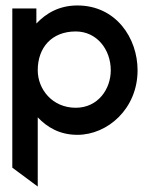

<svg xmlns="http://www.w3.org/2000/svg" viewBox="-20 -482 548 702"><path d="M25 131 118 200V-53C152 -17 198 11 263 11C373 11 483 -84 483 -225C483 -343 404 -462 263 -462C197 -462 149 -434 113 -396V-451H25ZM118 -225C118 -308 169 -367 257 -367C334 -367 385 -301 385 -225C385 -156 338 -88 257 -88C171 -88 118 -156 118 -225Z"/></svg>

Font: Charger Sport
Style: Bd
Weight: 700
Designer: Jasper
Foundry: Cannot Into Space Fonts
Version: Version 1.1